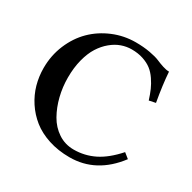

<svg xmlns="http://www.w3.org/2000/svg" viewBox="-150 -807 965 966"><g transform="rotate(30 333.0 -324.0)"><path d="M371.1 9.8Q304.7 9.8 248.8 -8.5Q192.9 -26.9 153.8 -58.1Q114.7 -89.4 87.4 -131.1Q60.1 -172.9 47.1 -219.2Q34.2 -265.6 34.2 -314.9Q34.2 -387.2 61 -451.4Q87.9 -515.6 133.5 -560.8Q179.2 -606 241.5 -632.1Q303.7 -658.2 372.1 -658.2Q417 -658.2 454.6 -651.4Q492.2 -644.5 512 -636Q531.7 -627.4 552.7 -620.6Q573.7 -613.8 589.8 -613.8Q594.7 -541.5 611.8 -444.8L574.2 -437Q564 -469.2 553.7 -492.7Q543.5 -516.1 526.6 -541Q509.8 -565.9 489.5 -581.5Q469.2 -597.2 439.2 -607.2Q409.2 -617.2 372.1 -617.2Q342.3 -617.2 313.2 -606.9Q284.2 -596.7 257.1 -574.2Q230 -551.8 209.5 -519.5Q189 -487.3 176.5 -439.5Q164.1 -391.6 164.1 -334Q164.1 -279.3 177 -227.1Q189.9 -174.8 214.6 -131.1Q239.3 -87.4 279.5 -60.8Q319.8 -34.2 370.1 -34.2Q433.1 -34.2 489 -61.8Q544.9 -89.4 601.1 -152.8L630.9 -128.9Q525.9 9.8 371.1 9.8Z"/></g></svg>

Font: Linux Libertine G
Style: Semibold
Weight: 600
Designer: Philipp H. Poll
Foundry: Philipp H. Poll
Version: Version 5.1.1